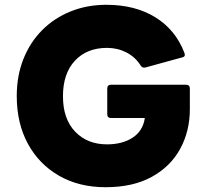

<svg xmlns="http://www.w3.org/2000/svg" viewBox="-20 -768 863 802"><path d="M421 14Q310 14 226.5 -34Q143 -82 96.5 -167.5Q50 -253 50 -367Q50 -452 78 -522Q106 -592 156.5 -642.5Q207 -693 275.5 -720.5Q344 -748 424 -748Q544 -748 628.5 -696Q713 -644 750 -548Q757 -531 740 -528L587 -486Q574 -483 567 -495Q545 -530 508 -549Q471 -568 427 -568Q343 -568 293 -514.5Q243 -461 243 -366Q243 -271 294 -218Q345 -165 427 -165Q491 -165 534 -193Q577 -221 585 -275H444Q428 -275 428 -291V-398Q428 -414 444 -414H757Q773 -414 773 -398V-312Q773 -220 732.5 -146Q692 -72 613.5 -29Q535 14 421 14Z"/></svg>

Font: LINE Seed Sans App ExtraBold
Style: Regular
Weight: 800
Designer: LINE VX Design & Dalton Maag Ltd & Sandoll Inc
Foundry: Dalton Maag Ltd
Version: Version 1.003